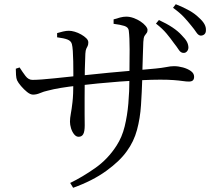

<svg xmlns="http://www.w3.org/2000/svg" viewBox="-20 -838 1040 911"><path d="M849 -587Q837 -588 828 -602Q819 -616 804 -635Q790 -655 770.5 -678.5Q751 -702 720 -726L734 -743Q771 -726 798 -708Q825 -690 842 -671Q860 -653 867 -639.5Q874 -626 874 -611Q873 -600 866 -593Q859 -586 849 -587ZM313 30Q371 2 431.5 -40.5Q492 -83 533 -147Q559 -187 571.5 -238Q584 -289 589 -347Q594 -405 594 -465Q595 -548 595 -604Q595 -660 591 -693Q589 -709 570 -715Q551 -721 519 -725V-746Q535 -751 550 -755Q565 -759 579 -759Q596 -759 614 -752.5Q632 -746 647 -736Q662 -726 671 -715Q680 -704 680 -696Q680 -686 675.5 -681Q671 -676 666 -668Q661 -660 660 -639Q659 -614 658 -581Q657 -548 656 -517Q655 -486 655 -464Q653 -401 649 -339Q645 -277 630 -221.5Q615 -166 582 -121Q549 -74 484 -27Q419 20 327 53ZM353 -189Q341 -189 331.5 -201Q322 -213 317 -229.5Q312 -246 312 -260Q312 -278 316 -298.5Q320 -319 324 -354Q328 -389 328 -450Q328 -468 328 -493.5Q328 -519 327.5 -546.5Q327 -574 325.5 -596Q324 -618 321 -629Q317 -644 300 -650.5Q283 -657 251 -661V-681Q264 -685 279 -688.5Q294 -692 307 -692Q319 -692 334.5 -687.5Q350 -683 365 -674.5Q380 -666 389.5 -656.5Q399 -647 399 -637Q399 -626 396 -620Q393 -614 389.5 -607Q386 -600 385 -583Q385 -573 384 -553.5Q383 -534 382.5 -509Q382 -484 382 -458Q382 -414 381.5 -371Q381 -328 381.5 -294Q382 -260 382 -244Q382 -214 375 -201.5Q368 -189 353 -189ZM137 -389Q124 -389 108.5 -401.5Q93 -414 79.5 -430Q66 -446 61 -457Q57 -466 56 -482.5Q55 -499 55 -512L73 -518Q87 -496 101 -477.5Q115 -459 134 -459Q150 -459 178.5 -461Q207 -463 239 -466.5Q271 -470 301 -473Q331 -476 350 -478Q381 -481 419 -485Q457 -489 497.5 -493Q538 -497 576 -500Q614 -503 644 -506Q692 -510 720.5 -513Q749 -516 764.5 -519Q780 -522 788.5 -523Q797 -524 806 -524Q826 -524 848 -518Q870 -512 885.5 -501Q901 -490 901 -474Q901 -462 895 -456.5Q889 -451 876 -451Q864 -451 847 -453.5Q830 -456 804 -458Q778 -460 740 -460Q701 -460 651.5 -457.5Q602 -455 548.5 -451Q495 -447 444.5 -442Q394 -437 352 -432Q305 -427 269 -421Q233 -415 207 -408Q188 -404 170.5 -396.5Q153 -389 137 -389ZM932 -669Q921 -670 911.5 -684.5Q902 -699 887 -717Q871 -737 852.5 -757Q834 -777 801 -801L814 -818Q852 -803 879 -787.5Q906 -772 924 -754Q942 -738 950 -723.5Q958 -709 957 -694Q957 -682 950 -675.5Q943 -669 932 -669Z"/></svg>

Font: Noto Serif SC
Style: Regular
Weight: 400
Designer: Ryoko NISHIZUKA 西塚涼子 (kana & ideographs); Frank Grießhammer (Latin, Greek & Cyrillic); Wenlong ZHANG 张文龙 (bopomofo); San
Foundry: Adobe
Version: Version 2.002-H1;hotconv 1.1.0;makeotfexe 2.6.0